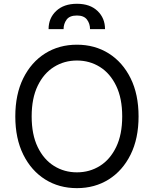

<svg xmlns="http://www.w3.org/2000/svg" viewBox="-20 -970 801 1000"><path d="M527 -818.2H448.9Q448.9 -846.9 432.9 -868.1Q416.9 -889.2 380.7 -889.2Q342.3 -889.2 326.7 -867.5Q311.1 -845.9 311.1 -818.2H233Q233 -875.7 272.7 -913Q312.5 -950.3 380.7 -950.3Q448.9 -950.3 487.9 -913Q527 -875.7 527 -818.2ZM380.7 9.9Q287.6 9.9 215.2 -35.5Q142.8 -81 101.2 -164.8Q59.7 -248.6 59.7 -363.6Q59.7 -478.7 101.2 -562.5Q142.8 -646.3 215.2 -691.8Q287.6 -737.2 380.7 -737.2Q473.7 -737.2 546.2 -691.8Q618.6 -646.3 660.2 -562.5Q701.7 -478.7 701.7 -363.6Q701.7 -248.6 660.2 -164.8Q618.6 -81 546.2 -35.5Q473.7 9.9 380.7 9.9ZM380.7 -72.4Q446.7 -72.4 500.2 -105.8Q553.6 -139.2 585 -204.2Q616.5 -269.2 616.5 -363.6Q616.5 -458.1 585 -523.1Q553.6 -588.1 500.2 -621.4Q446.7 -654.8 380.7 -654.8Q314.6 -654.8 261.2 -621.4Q207.7 -588.1 176.3 -523.1Q144.9 -458.1 144.9 -363.6Q144.9 -269.2 176.3 -204.2Q207.7 -139.2 261.2 -105.8Q314.6 -72.4 380.7 -72.4Z"/></svg>

Font: Linik Sans
Style: Regular
Weight: 400
Designer: Rasmus Andersson (font), Marc Monis (original base), Kil Hyung-jin (Pretendard portions), Cristiano Sobral (main changes
Foundry: rsms
Version: Version 3.018;May 31, 2022;FontCreator 14.0.0.2814 64-bit; t